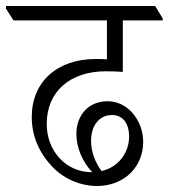

<svg xmlns="http://www.w3.org/2000/svg" viewBox="-51 -643 563 641"><path d="M272 -22C366 -22 427 -88 427 -169C427 -206 414 -239 392 -265C372 -289 342 -305 308 -305C244 -305 204 -258 204 -196C204 -149 225 -102 257 -68H256C168 -68 105 -140 105 -229C105 -339 185 -405 302 -405C325 -405 344 -404 359 -403V-575H492V-582L467 -623H-31V-614L-6 -575H306V-445C294 -446 281 -446 268 -446C141 -446 55 -371 55 -252C55 -185 83 -128 126 -84C165 -44 220 -22 272 -22ZM253 -173C253 -223 280 -259 323 -259C359 -259 380 -231 380 -187C380 -135 346 -85 288 -72C266 -102 253 -137 253 -173Z"/></svg>

Font: Noto Serif Devanagari SemiCondensed Light
Style: Regular
Weight: 300
Width: 4
Designer: Universal Thirst, Indian Type Foundry and the Monotype Design Team
Foundry: Monotype Imaging Inc.
Version: Version 2.004